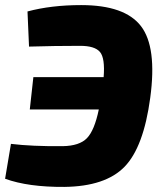

<svg xmlns="http://www.w3.org/2000/svg" viewBox="-26 -722 641 754"><path d="M88 -539 82 -677Q175 -702 293 -702Q464 -702 527.5 -619.5Q591 -537 564 -338Q538 -144 463 -67Q388 10 227 12Q85 13 -6 -20L17 -157Q99 -147 220 -148Q286 -149 315.5 -179.5Q345 -210 362 -292H91L105 -419H381Q387 -494 366.5 -518Q346 -542 289 -542Q189 -542 88 -539Z"/></svg>

Font: Exo 2.0 Extra Bold
Style: Italic
Weight: 800
Italic angle: -8°
Designer: Natanael Gama
Version: Version 1.001;PS 001.001;hotconv 1.0.70;makeotf.lib2.5.58329